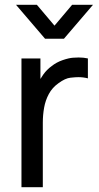

<svg xmlns="http://www.w3.org/2000/svg" viewBox="-20 -785 414 805"><path d="M47 -765H134.5L208.5 -677.5L282.5 -765H370L248 -622.5H169ZM70 0V-540H149.5V-454Q155 -463.5 161.5 -472.5Q176.5 -493.5 195.5 -507Q216.5 -524 243 -533Q269.5 -542 286.5 -543Q303.5 -544 310 -544Q330.5 -544 348.5 -540V-456.5Q329.5 -461.5 308 -461.5Q297.5 -461.5 275.5 -459.2Q253.5 -457 225 -436Q199 -417.5 184.8 -391Q170.5 -364.5 165 -333.8Q159.5 -303 159.5 -271V0Z"/></svg>

Font: Cns Manrope Med
Style: Regular
Weight: 500
Designer: Mikhail Sharanda
Foundry: Mikhail Sharanda
Version: Version 4.504